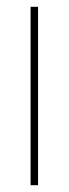

<svg xmlns="http://www.w3.org/2000/svg" viewBox="-20 -545 202 565"><path d="M70 0V-525H92V0Z"/></svg>

Font: Lexend Thin
Style: Regular
Weight: 100
Designer: Bonnie Shaver-Troup, Thomas Jockin
Foundry: Lexend
Version: Version 1.007; ttfautohint (v1.8.3)